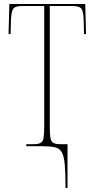

<svg xmlns="http://www.w3.org/2000/svg" viewBox="-20 -734 476 964"><path d="M309 210Q309 133 305 90.5Q301 48 289 28.5Q277 9 251.5 4.5Q226 0 182 0H112V-10H146Q171 -10 183 -16Q195 -22 198.5 -40.5Q202 -59 202 -98V-704H95Q56 -704 46.5 -690Q37 -676 35 -635L33 -563H23L27 -714H408L412 -563H402L400 -635Q399 -676 389 -690Q379 -704 340 -704H230V-96Q230 -59 233.5 -40.5Q237 -22 249 -16Q261 -10 286 -10H319V210Z"/></svg>

Font: Noto Serif Display ExtraCondensed Thin
Style: Regular
Weight: 100
Width: 2
Designer: Monotype Design Team
Foundry: Monotype Imaging Inc.
Version: Version 2.009